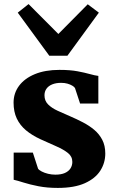

<svg xmlns="http://www.w3.org/2000/svg" viewBox="-20 -910 572 941"><path d="M263.5 11Q211 11 168.8 2.8Q126.5 -5.5 96 -15.2Q65.5 -25 47 -29V-162H141L166.5 -83.5Q171 -76.5 184.5 -69.5Q198 -62.5 215.8 -58.2Q233.5 -54 251 -54Q279.5 -54 298 -62.2Q316.5 -70.5 325.5 -84.8Q334.5 -99 334.5 -116.5Q334.5 -143 313.2 -160Q292 -177 256.8 -192.5Q221.5 -208 177.5 -228Q136.5 -247 107.2 -271.5Q78 -296 62.2 -329.2Q46.5 -362.5 46.5 -407Q46.5 -453 73.2 -489.2Q100 -525.5 150.5 -546.5Q201 -567.5 271.5 -567.5Q323 -567.5 359.2 -560.8Q395.5 -554 420.2 -547Q445 -540 462 -538V-402.5H372.5L347.5 -478.5Q344 -484.5 334.2 -490.2Q324.5 -496 310.8 -500Q297 -504 279.5 -504Q254.5 -504 236 -496.5Q217.5 -489 207.8 -475.2Q198 -461.5 198 -443Q198 -416 215.8 -398.2Q233.5 -380.5 262.5 -367.2Q291.5 -354 324 -340Q355.5 -326.5 386.2 -310.5Q417 -294.5 441.8 -273.8Q466.5 -253 481.2 -224.8Q496 -196.5 496 -157.5Q496 -112 471.8 -73.8Q447.5 -35.5 396 -12.2Q344.5 11 263.5 11ZM221.5 -637 67 -848 120 -890 266 -743.5 410 -889 464.5 -848 310.5 -637Z"/></svg>

Font: Merriweather 20pt Black
Style: Regular
Weight: 900
Version: Version 2.100